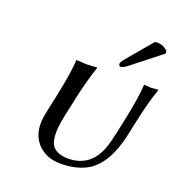

<svg xmlns="http://www.w3.org/2000/svg" viewBox="-124 -769 822 882"><g transform="rotate(20 287.5 -327.5)"><path d="M526.4 -279.8 514.6 -224.1Q482.4 -73.2 401.4 -22.9Q347.2 9.8 267.1 9.8Q195.3 9.8 152.3 -37.6Q106 -90.8 124.5 -181.2L145.5 -279.8Q170.9 -400.4 173.8 -460L175.3 -462.9Q177.2 -462.9 224.6 -460L274.4 -462.9L275.9 -460Q252.4 -395.5 227.5 -279.8L210.9 -202.1Q187 -89.8 215.8 -52.7Q239.3 -24.4 291 -23.9Q399.9 -23.9 440.4 -131.3Q451.2 -160.6 461.9 -210.9L476.6 -279.8Q502 -400.4 504.9 -460L506.3 -462.9Q507.3 -462.9 540 -460L573.2 -462.9L574.7 -460Q550.8 -395.5 526.4 -279.8ZM483.9 -663.1Q490.7 -665 498.5 -665Q529.8 -663.6 548.3 -642.1L549.3 -630.9L411.1 -522Q387.7 -503.4 377 -502.9Q366.2 -502.9 365.7 -512.7Q365.7 -514.6 365.7 -516.1Q369.1 -527.8 383.3 -543.9Z"/></g></svg>

Font: Linux Biolinum Capitals O
Style: Italic Samll Caps
Weight: 400
Italic angle: -12°
Designer: Philipp H. Poll
Foundry: Philipp H. Poll
Version: Version 0.6.2